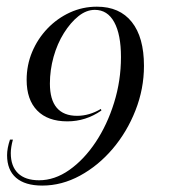

<svg xmlns="http://www.w3.org/2000/svg" viewBox="-20 -447 526 586"><path d="M108.9 119.4Q56.5 119.4 29 95.6Q1.6 71.8 1.6 26.6Q1.6 5.6 10.5 -21H19.4Q16.1 -8.9 14.5 1.6Q12.9 12.1 12.9 20.2Q12.9 60.5 35.1 81.9Q57.3 103.2 99.2 103.2Q146.8 103.2 191.5 71.8Q236.3 40.3 271.8 -12.9Q307.3 -66.1 328.2 -133.5Q349.2 -200.8 349.2 -272.6Q349.2 -341.9 328.6 -379.4Q308.1 -416.9 269.4 -416.9Q243.5 -416.9 219.4 -397.6Q195.2 -378.2 175 -346Q154.8 -313.7 143.5 -273.4Q132.3 -233.1 132.3 -191.9Q132.3 -142.7 153.2 -118.1Q174.2 -93.5 215.3 -93.5Q252.4 -93.5 287.9 -114.5L289.5 -109.7Q241.9 -76.6 185.5 -76.6Q125.8 -76.6 93.5 -109.7Q61.3 -142.7 61.3 -203.2Q61.3 -248.4 78.2 -288.7Q95.2 -329 125 -360.1Q154.8 -391.1 193.5 -408.9Q232.3 -426.6 275.8 -426.6Q345.2 -426.6 382.3 -379.8Q419.4 -333.1 419.4 -246Q419.4 -175.8 393.5 -110.1Q367.7 -44.4 323.8 7.3Q279.8 58.9 224.2 89.1Q168.5 119.4 108.9 119.4Z"/></svg>

Font: Playfair 144pt Light
Style: Italic
Weight: 300
Italic angle: -15.6°
Designer: Claus Eggers Sørensen
Foundry: Claus Eggers Sørensen
Version: Version 2.001;gftools[0.9.30]